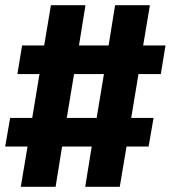

<svg xmlns="http://www.w3.org/2000/svg" viewBox="-24 -737 657 739"><path d="M56 -18 82 -173H-4L15 -283H100L128 -452H43L61 -562H146L172 -717H305L280 -562H394L419 -717H553L527 -562H613L595 -452H509L481 -283H567L548 -173H463L437 -18H304L329 -173H215L190 -18ZM233 -283H348L376 -452H261Z"/></svg>

Font: Iosevka Curly XBdExObl
Style: Regular
Weight: 800
Width: 7
Italic angle: -9°
Monospace: yes
Designer: Belleve Invis
Foundry: Belleve Invis
Version: Version 11.1.0; ttfautohint (v1.8.3)